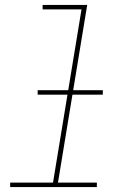

<svg xmlns="http://www.w3.org/2000/svg" viewBox="-20 -755 540 775"><path d="M21 0V-18H194L309 -717H152V-735H332L214 -18H371V0ZM132 -373V-391H395V-373Z"/></svg>

Font: Iosevka SS18 Thin
Style: Italic
Weight: 100
Italic angle: -9°
Monospace: yes
Designer: Belleve Invis
Foundry: Belleve Invis
Version: Version 25.1.1; ttfautohint (v1.8.4)